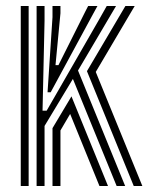

<svg xmlns="http://www.w3.org/2000/svg" viewBox="-20 -620 524 640"><path d="M102 0V-600H128.5V-550.5L121.8 -251H135.5L310.5 -555.2L335.8 -600H366.8L240 -385L397.2 0H368.8L223 -357L128.5 -200.2V0ZM49.2 0V-600H75.5V0ZM155 0V-192.8L218.2 -298.8L340 0H311.5L213.8 -240.2L181.5 -185.2V0ZM425.8 0 269.8 -382.8 398 -600H429L299.2 -380.2L454.5 0ZM138.5 -312.5 155 -563V-600H181.5V-575.8L165 -402.8H174.8L264.8 -582.5L273.8 -600H304.8L288.5 -570.2L149 -312.5Z"/></svg>

Font: Big Shoulders Inline Text Thin ExtraBold
Style: Regular
Weight: 800
Version: Version 2.002